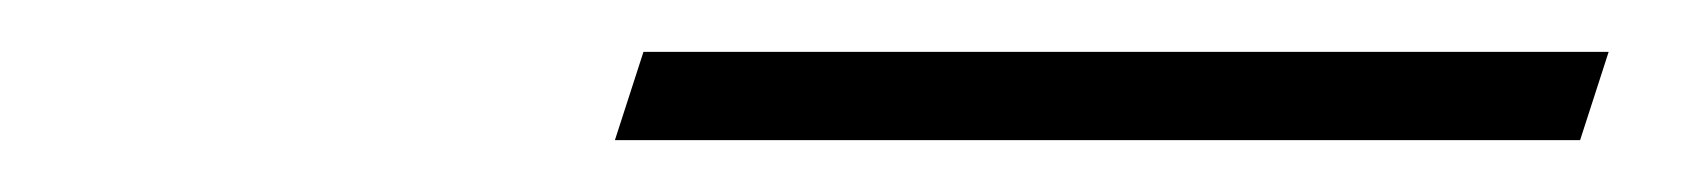

<svg xmlns="http://www.w3.org/2000/svg" viewBox="-20 -350 648 74"><path d="M228 -330H600L589 -296H217Z"/></svg>

Font: Be Vietnam Thin
Style: Italic
Weight: 250
Italic angle: -9°
Designer: Gabriel Lam
Foundry: TypeRant
Version: Version 3.000